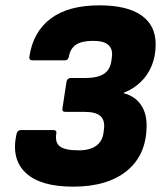

<svg xmlns="http://www.w3.org/2000/svg" viewBox="-20 -687 608 719"><path d="M254 12Q131 12 76 -40Q21 -92 42 -186Q46 -200 58 -200H180Q186 -200 189 -197Q192 -194 191 -188Q185 -154 204 -139Q223 -124 275 -124Q316 -124 340 -141Q364 -158 368 -192L369 -201Q374 -235 357 -251.5Q340 -268 298 -268H225Q211 -268 214 -282L229 -381Q232 -395 246 -395H300Q331 -395 351.5 -402Q372 -409 383 -423Q394 -437 397 -458L399 -473Q403 -503 386 -518.5Q369 -534 329 -534Q286 -534 264.5 -519.5Q243 -505 238 -475Q235 -461 223 -461H102Q88 -461 90 -475Q104 -568 170 -617.5Q236 -667 352 -667Q456 -667 509.5 -629.5Q563 -592 563 -521Q563 -478 548.5 -442Q534 -406 507 -380Q480 -354 444 -340L443 -338Q485 -327 507 -295.5Q529 -264 529 -218Q529 -108 456 -48Q383 12 254 12Z"/></svg>

Font: Sofia Sans Black
Style: Italic
Weight: 900
Italic angle: -9°
Version: Version 4.100-B